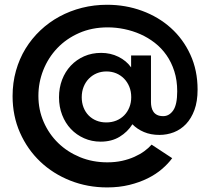

<svg xmlns="http://www.w3.org/2000/svg" viewBox="-20 -583 888 818"><path d="M436.4 215.5Q352.7 215.5 279.3 186.4Q205.9 157.3 151.4 105.5Q96.8 53.6 65.2 -17.7Q33.6 -89.1 33.6 -173.6Q33.6 -230.5 48 -281.4Q62.3 -332.3 88.6 -375.5Q115 -418.6 151.8 -453.4Q188.6 -488.2 233.4 -512.5Q278.2 -536.8 329.5 -549.8Q380.9 -562.7 436.4 -562.7Q515 -562.7 585 -537Q655 -511.4 707.7 -464.1Q760.5 -416.8 791.1 -350Q821.8 -283.2 821.8 -201.4Q821.8 -150.9 808.4 -114.5Q795 -78.2 772.5 -54.5Q750 -30.9 720.7 -19.5Q691.4 -8.2 659.1 -8.2Q622.3 -8.2 593.4 -20.5Q564.5 -32.7 544.1 -53.6Q523.6 -20.9 489.5 -0.2Q455.5 20.5 408.6 20.5Q370.9 20.5 338.4 6.1Q305.9 -8.2 282 -33.4Q258.2 -58.6 244.8 -93.2Q231.4 -127.7 231.4 -168.6Q231.4 -208.6 244.5 -243.2Q257.7 -277.7 281.6 -303.2Q305.5 -328.6 338.4 -343.2Q371.4 -357.7 410.9 -357.7Q450.9 -357.7 484.5 -341.1Q518.2 -324.5 538.6 -295.9V-346.8H623.2V-147.7Q623.2 -136.8 625.5 -126.4Q627.7 -115.9 633.4 -107.3Q639.1 -98.6 649.3 -93.4Q659.5 -88.2 675.5 -88.2Q700.9 -88.2 718 -112.7Q735 -137.3 735 -194.1Q735 -240.9 722.7 -279.3Q710.5 -317.7 689.3 -348Q668.2 -378.2 639.5 -400.5Q610.9 -422.7 578 -437.3Q545 -451.8 509.5 -459.1Q474.1 -466.4 439.1 -466.4Q371.8 -466.4 317 -442.3Q262.3 -418.2 223.9 -377.7Q185.5 -337.3 164.5 -284.5Q143.6 -231.8 143.6 -174.5Q143.6 -115 166.1 -63.4Q188.6 -11.8 228 26.4Q267.3 64.5 320.9 86.6Q374.5 108.6 437.3 108.6Q470.9 108.6 499.8 102.3Q528.6 95.9 552.5 85.2Q576.4 74.5 594.8 61.1Q613.2 47.7 625.9 33.2L713.6 90.9Q696.4 114.5 670.2 137Q644.1 159.5 609.3 176.8Q574.5 194.1 531.1 204.8Q487.7 215.5 436.4 215.5ZM432.7 -61.4Q455.9 -61.4 475.5 -69.3Q495 -77.3 509.1 -91.6Q523.2 -105.9 531.1 -125.7Q539.1 -145.5 539.1 -169.1Q539.1 -193.6 530.9 -213.6Q522.7 -233.6 508.4 -248.2Q494.1 -262.7 475 -270.7Q455.9 -278.6 433.6 -278.6Q411.4 -278.6 392.3 -270.7Q373.2 -262.7 358.9 -248.2Q344.5 -233.6 336.4 -213.4Q328.2 -193.2 328.2 -168.6Q328.2 -145 335.9 -125.2Q343.6 -105.5 357.7 -91.1Q371.8 -76.8 390.9 -69.1Q410 -61.4 432.7 -61.4Z"/></svg>

Font: Spartan
Style: Bold
Weight: 700
Designer: Matt Bailey, Mirko Velimirovic
Foundry: Matt Bailey
Version: Version 1.005